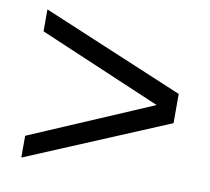

<svg xmlns="http://www.w3.org/2000/svg" viewBox="-63 -653 710 648"><g transform="rotate(10 292.0 -329.0)"><path d="M535.2 -278.8 49.3 -75.2V-149.9L468.3 -329.1L49.3 -507.8V-583L535.2 -378.9Z"/></g></svg>

Font: Arimo Nerd Font
Style: Regular
Weight: 400
Designer: Steve Matteson
Foundry: Monotype Imaging Inc.
Version: Version 1.33;Nerd Fonts 3.2.1